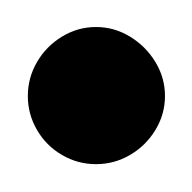

<svg xmlns="http://www.w3.org/2000/svg" viewBox="-20 -500 140 140"><path d="M0.3 -430Q0.3 -416.7 7 -405.2Q13.7 -393.7 25.2 -387Q36.7 -380.3 50 -380.3Q63.3 -380.3 74.8 -387Q86.3 -393.7 93.3 -405.2Q100.3 -416.7 100.3 -430Q100.3 -443.3 93.3 -454.8Q86.3 -466.3 74.8 -473.3Q63.3 -480.3 50 -480.3Q36.7 -480.3 25.2 -473.3Q13.7 -466.3 7 -454.8Q0.3 -443.3 0.3 -430Z"/></svg>

Font: Linefont Thin
Style: Regular
Weight: 100
Monospace: yes
Version: Version 3.002;gftools[0.9.33]